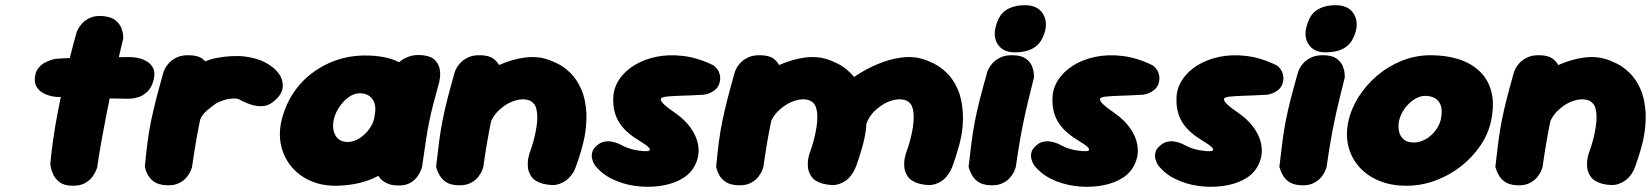

<svg xmlns="http://www.w3.org/2000/svg" viewBox="-20 -712 6337 737"><path d="M260 1Q228 1 210.5 -11.5Q193 -24 185 -41Q177 -58 175 -70.5Q173 -83 173 -83Q177 -126 184 -175.5Q191 -225 201 -277.5Q211 -330 223 -383.5Q235 -437 248 -489.5Q261 -542 275 -591Q275 -591 280 -601Q285 -611 296.5 -623.5Q308 -636 328 -644.5Q348 -653 377 -650Q408 -647 424 -633.5Q440 -620 446 -604Q452 -588 452.5 -576Q453 -564 453 -564Q444 -526 433 -479.5Q422 -433 411 -382Q400 -331 389.5 -277.5Q379 -224 369.5 -171Q360 -118 353 -69Q353 -69 349 -58.5Q345 -48 335 -34Q325 -20 307 -9.5Q289 1 260 1ZM470 -333Q391 -334 321.5 -336.5Q252 -339 197 -340Q197 -340 188 -341Q179 -342 166 -346Q153 -350 140.5 -358Q128 -366 120 -379.5Q112 -393 114 -414Q116 -437 127.5 -451Q139 -465 154 -472.5Q169 -480 180 -483Q191 -486 191 -486Q199 -487 221 -488Q243 -489 274.5 -490Q306 -491 342 -491.5Q378 -492 414.5 -492.5Q451 -493 483 -493Q483 -493 493.5 -492Q504 -491 519 -487Q534 -483 548 -473.5Q562 -464 569 -448Q576 -432 570 -407Q563 -377 546.5 -361Q530 -345 512.5 -339.5Q495 -334 482.5 -333.5Q470 -333 470 -333Z M611 -40Q591 -38 580.5 -49Q570 -60 566.5 -76.5Q563 -93 563.5 -110Q564 -127 566 -139Q568 -151 568 -151Q567 -184 568.5 -203Q570 -222 572.5 -232.5Q575 -243 578 -250Q581 -257 583 -266Q599 -325 633.5 -371.5Q668 -418 713.5 -448Q759 -478 808 -489Q873 -501 920 -495Q967 -489 998.5 -472Q1030 -455 1046 -435Q1046 -435 1051 -428.5Q1056 -422 1060.5 -410.5Q1065 -399 1065.5 -384Q1066 -369 1057.5 -353Q1049 -337 1027 -320Q1008 -305 985.5 -304.5Q963 -304 943.5 -310.5Q924 -317 911.5 -323.5Q899 -330 899 -330Q889 -336 864 -333Q839 -330 811 -316Q792 -303 774 -287.5Q756 -272 748 -252Q742 -231 736.5 -212Q731 -193 726 -175Q721 -157 717 -137Q713 -117 710 -93Q710 -93 700.5 -81Q691 -69 669.5 -56.5Q648 -44 611 -40ZM616 -1Q589 -3 573 -13.5Q557 -24 549 -38Q541 -52 538.5 -62Q536 -72 536 -72Q541 -126 546.5 -168Q552 -210 560 -248.5Q568 -287 579.5 -332Q591 -377 608 -437Q608 -437 612.5 -447Q617 -457 628 -469.5Q639 -482 658.5 -491.5Q678 -501 708 -500Q741 -499 757.5 -486Q774 -473 780 -456.5Q786 -440 786.5 -427.5Q787 -415 787 -415Q775 -367 765.5 -328Q756 -289 748 -251Q740 -213 732.5 -169.5Q725 -126 717 -70Q717 -70 713 -59Q709 -48 698 -33.5Q687 -19 667 -9Q647 1 616 -1Z M1274 1Q1219 2 1175 -16.5Q1131 -35 1101.5 -69Q1072 -103 1060.5 -147.5Q1049 -192 1059 -242Q1072 -301 1101.5 -348Q1131 -395 1174 -428.5Q1217 -462 1268 -480Q1319 -498 1374 -499Q1460 -500 1511 -473.5Q1562 -447 1579 -391.5Q1596 -336 1579 -250Q1569 -200 1547 -155.5Q1525 -111 1488 -76.5Q1451 -42 1398 -21.5Q1345 -1 1274 1ZM1314 -167Q1331 -167 1347.5 -174.5Q1364 -182 1378.5 -195.5Q1393 -209 1403.5 -226Q1414 -243 1417 -262Q1424 -294 1418 -314Q1412 -334 1397 -344Q1382 -354 1361 -354Q1344 -354 1328 -345Q1312 -336 1298.5 -321.5Q1285 -307 1275 -289Q1265 -271 1261 -252Q1256 -228 1261 -208.5Q1266 -189 1279.5 -178Q1293 -167 1314 -167ZM1511 0Q1481 0 1464 -9Q1447 -18 1440 -27Q1433 -36 1433 -36Q1440 -109 1448.5 -177.5Q1457 -246 1470.5 -318Q1484 -390 1508 -470Q1508 -470 1518.5 -478.5Q1529 -487 1550 -495Q1571 -503 1602 -500Q1635 -497 1650 -481Q1665 -465 1668 -445.5Q1671 -426 1668.5 -411.5Q1666 -397 1666 -397Q1652 -346 1643 -311.5Q1634 -277 1627.5 -245Q1621 -213 1615 -173Q1609 -133 1600 -71Q1600 -71 1596.5 -60.5Q1593 -50 1583.5 -36Q1574 -22 1556.5 -11Q1539 0 1511 0Z M2063 -7Q2032 -16 2019.5 -34.5Q2007 -53 2006 -73Q2005 -93 2008.5 -107.5Q2012 -122 2012 -122Q2031 -172 2039 -222.5Q2047 -273 2036 -303Q2026 -324 2004 -329Q1982 -334 1954 -325Q1926 -316 1901 -294Q1876 -273 1864.5 -245.5Q1853 -218 1847.5 -192Q1842 -166 1837 -150Q1831 -129 1829 -119Q1827 -109 1826 -103Q1825 -97 1821 -86Q1821 -86 1819 -77.5Q1817 -69 1809.5 -57.5Q1802 -46 1786 -37Q1770 -28 1742 -26Q1719 -25 1704.5 -37.5Q1690 -50 1682.5 -62.5Q1675 -75 1675 -75Q1668 -87 1668.5 -99.5Q1669 -112 1673.5 -131.5Q1678 -151 1683 -183Q1685 -223 1688.5 -248Q1692 -273 1699 -291Q1706 -309 1719 -326.5Q1732 -344 1753 -368Q1781 -396 1821 -422Q1861 -448 1905.5 -466.5Q1950 -485 1994 -491Q2038 -497 2075 -486Q2096 -480 2121 -467.5Q2146 -455 2170 -431.5Q2194 -408 2211 -370Q2228 -332 2231 -276Q2232 -229 2223.5 -185Q2215 -141 2192 -76Q2192 -76 2186.5 -62Q2181 -48 2166.5 -31.5Q2152 -15 2127 -6Q2102 3 2063 -7ZM1734 -1Q1707 -3 1691.5 -13.5Q1676 -24 1668 -38Q1660 -52 1657 -62Q1654 -72 1654 -72Q1660 -126 1665.5 -168Q1671 -210 1678.5 -248.5Q1686 -287 1697.5 -332Q1709 -377 1726 -437Q1726 -437 1730.5 -447Q1735 -457 1746 -469.5Q1757 -482 1776.5 -491.5Q1796 -501 1826 -500Q1858 -499 1875 -486Q1892 -473 1898 -456.5Q1904 -440 1904.5 -427.5Q1905 -415 1905 -415Q1893 -367 1883.5 -328Q1874 -289 1866 -251Q1858 -213 1850.5 -169.5Q1843 -126 1835 -70Q1835 -70 1831 -59Q1827 -48 1816 -33.5Q1805 -19 1785 -9Q1765 1 1734 -1Z M2432 -134Q2473 -128 2474.5 -137Q2476 -146 2445 -165Q2430 -174 2414.5 -184.5Q2399 -195 2384.5 -208.5Q2370 -222 2358 -240Q2346 -258 2339.5 -281.5Q2333 -305 2334 -336Q2335 -373 2356 -405.5Q2377 -438 2414 -461Q2451 -484 2499.5 -494Q2548 -504 2604 -497Q2660 -490 2719 -461Q2719 -461 2724.5 -456.5Q2730 -452 2736 -442.5Q2742 -433 2744 -419.5Q2746 -406 2740 -388Q2734 -374 2723.5 -366Q2713 -358 2702.5 -354Q2692 -350 2684.5 -349Q2677 -348 2677 -348Q2677 -348 2673 -348Q2669 -348 2661.5 -347.5Q2654 -347 2644 -346.5Q2634 -346 2621 -345.5Q2608 -345 2592.5 -344.5Q2577 -344 2561 -343Q2535 -342 2523 -338Q2511 -334 2520.5 -320.5Q2530 -307 2571 -279Q2614 -249 2637 -212.5Q2660 -176 2661.5 -138.5Q2663 -101 2641 -66Q2623 -38 2588 -20.5Q2553 -3 2508 2.5Q2463 8 2417 1.5Q2371 -5 2330.5 -24.5Q2290 -44 2264 -77Q2264 -77 2260 -84Q2256 -91 2253 -102Q2250 -113 2253 -126.5Q2256 -140 2271 -153Q2284 -165 2299 -168Q2314 -171 2327.5 -168.5Q2341 -166 2349.5 -162.5Q2358 -159 2358 -159Q2358 -159 2363.5 -156Q2369 -153 2379 -148.5Q2389 -144 2402.5 -140Q2416 -136 2432 -134Z M3138 -7Q3107 -16 3094.5 -34.5Q3082 -53 3081 -73Q3080 -93 3083.5 -107.5Q3087 -122 3087 -122Q3106 -172 3114 -222.5Q3122 -273 3111 -303Q3102 -324 3079.5 -329Q3057 -334 3029.5 -325Q3002 -316 2976 -294Q2951 -273 2939 -245.5Q2927 -218 2922 -192Q2917 -166 2912 -150Q2906 -129 2904 -119Q2902 -109 2901 -103Q2900 -97 2896 -86Q2896 -86 2894 -77.5Q2892 -69 2884.5 -57.5Q2877 -46 2861 -37Q2845 -28 2817 -26Q2795 -25 2780 -37.5Q2765 -50 2757.5 -62.5Q2750 -75 2750 -75Q2743 -87 2743.5 -99.5Q2744 -112 2749 -131.5Q2754 -151 2758 -183Q2760 -223 2763.5 -248Q2767 -273 2774.5 -291Q2782 -309 2794.5 -326.5Q2807 -344 2828 -368Q2857 -396 2896.5 -422Q2936 -448 2980.5 -466.5Q3025 -485 3069 -491Q3113 -497 3150 -486Q3171 -480 3196 -467.5Q3221 -455 3245 -431.5Q3269 -408 3286 -370Q3303 -332 3306 -276Q3308 -229 3299 -185Q3290 -141 3267 -76Q3267 -76 3261 -62Q3255 -48 3241 -31.5Q3227 -15 3202 -6Q3177 3 3138 -7ZM2809 -1Q2782 -3 2766 -13.5Q2750 -24 2742 -38Q2734 -52 2731.5 -62Q2729 -72 2729 -72Q2734 -126 2739.5 -168Q2745 -210 2753 -248.5Q2761 -287 2772.5 -332Q2784 -377 2801 -437Q2801 -437 2805.5 -447Q2810 -457 2821 -469.5Q2832 -482 2851.5 -491.5Q2871 -501 2901 -500Q2934 -499 2950.5 -486Q2967 -473 2973 -456.5Q2979 -440 2979.5 -427.5Q2980 -415 2980 -415Q2968 -367 2958.5 -328Q2949 -289 2941 -251Q2933 -213 2925.5 -169.5Q2918 -126 2910 -70Q2910 -70 2906 -59Q2902 -48 2891 -33.5Q2880 -19 2860 -9Q2840 1 2809 -1ZM3508 -7Q3477 -16 3464.5 -34.5Q3452 -53 3451 -73Q3450 -93 3453.5 -107.5Q3457 -122 3457 -122Q3476 -172 3484 -222.5Q3492 -273 3481 -303Q3472 -324 3449.5 -329Q3427 -334 3399.5 -325Q3372 -316 3346 -294Q3321 -273 3309 -245.5Q3297 -218 3292 -192Q3287 -166 3282 -150Q3276 -129 3274 -119Q3272 -109 3271 -103Q3270 -97 3266 -86Q3266 -86 3264 -77.5Q3262 -69 3254.5 -57.5Q3247 -46 3231 -37Q3215 -28 3187 -26Q3165 -25 3150 -37.5Q3135 -50 3127.5 -62.5Q3120 -75 3120 -75Q3113 -87 3113.5 -99.5Q3114 -112 3119 -131.5Q3124 -151 3128 -183Q3130 -223 3133.5 -248Q3137 -273 3144.5 -291Q3152 -309 3164.5 -326.5Q3177 -344 3198 -368Q3227 -396 3266.5 -422Q3306 -448 3350.5 -466.5Q3395 -485 3439 -491Q3483 -497 3520 -486Q3541 -480 3566 -467.5Q3591 -455 3615 -431.5Q3639 -408 3656 -370Q3673 -332 3676 -276Q3678 -229 3669 -185Q3660 -141 3637 -76Q3637 -76 3631 -62Q3625 -48 3611 -31.5Q3597 -15 3572 -6Q3547 3 3508 -7Z M3778 -1Q3751 -3 3735.5 -13.5Q3720 -24 3712 -38Q3704 -52 3701 -62Q3698 -72 3698 -72Q3704 -126 3709.5 -168Q3715 -210 3722.5 -248.5Q3730 -287 3741.5 -332Q3753 -377 3770 -437Q3770 -437 3774.5 -447Q3779 -457 3790 -469.5Q3801 -482 3820.5 -491.5Q3840 -501 3870 -500Q3902 -499 3919 -486Q3936 -473 3942 -456.5Q3948 -440 3948.5 -427.5Q3949 -415 3949 -415Q3937 -367 3927.5 -328Q3918 -289 3910 -251Q3902 -213 3894.5 -169.5Q3887 -126 3879 -70Q3879 -70 3875 -59Q3871 -48 3860 -33.5Q3849 -19 3829 -9Q3809 1 3778 -1ZM3879 -511Q3835 -510 3814 -536.5Q3793 -563 3800 -600Q3811 -653 3840.5 -672.5Q3870 -692 3914 -692Q3959 -692 3979.5 -664.5Q4000 -637 3993 -600Q3988 -576 3976 -556Q3964 -536 3940.5 -524Q3917 -512 3879 -511Z M4118 -134Q4159 -128 4160.5 -137Q4162 -146 4131 -165Q4116 -174 4100.5 -184.5Q4085 -195 4070.5 -208.5Q4056 -222 4044 -240Q4032 -258 4025.5 -281.5Q4019 -305 4020 -336Q4021 -373 4042 -405.5Q4063 -438 4100 -461Q4137 -484 4185.5 -494Q4234 -504 4290 -497Q4346 -490 4405 -461Q4405 -461 4410.5 -456.5Q4416 -452 4422 -442.5Q4428 -433 4430 -419.5Q4432 -406 4426 -388Q4420 -374 4409.5 -366Q4399 -358 4388.5 -354Q4378 -350 4370.5 -349Q4363 -348 4363 -348Q4363 -348 4359 -348Q4355 -348 4347.5 -347.5Q4340 -347 4330 -346.5Q4320 -346 4307 -345.5Q4294 -345 4278.5 -344.5Q4263 -344 4247 -343Q4221 -342 4209 -338Q4197 -334 4206.5 -320.5Q4216 -307 4257 -279Q4300 -249 4323 -212.5Q4346 -176 4347.5 -138.5Q4349 -101 4327 -66Q4309 -38 4274 -20.5Q4239 -3 4194 2.5Q4149 8 4103 1.5Q4057 -5 4016.5 -24.5Q3976 -44 3950 -77Q3950 -77 3946 -84Q3942 -91 3939 -102Q3936 -113 3939 -126.5Q3942 -140 3957 -153Q3970 -165 3985 -168Q4000 -171 4013.5 -168.5Q4027 -166 4035.5 -162.5Q4044 -159 4044 -159Q4044 -159 4049.5 -156Q4055 -153 4065 -148.5Q4075 -144 4088.5 -140Q4102 -136 4118 -134Z M4594 -134Q4635 -128 4636.5 -137Q4638 -146 4607 -165Q4592 -174 4576.5 -184.5Q4561 -195 4546.5 -208.5Q4532 -222 4520 -240Q4508 -258 4501.5 -281.5Q4495 -305 4496 -336Q4497 -373 4518 -405.5Q4539 -438 4576 -461Q4613 -484 4661.5 -494Q4710 -504 4766 -497Q4822 -490 4881 -461Q4881 -461 4886.5 -456.5Q4892 -452 4898 -442.5Q4904 -433 4906 -419.5Q4908 -406 4902 -388Q4896 -374 4885.5 -366Q4875 -358 4864.5 -354Q4854 -350 4846.5 -349Q4839 -348 4839 -348Q4839 -348 4835 -348Q4831 -348 4823.5 -347.5Q4816 -347 4806 -346.5Q4796 -346 4783 -345.5Q4770 -345 4754.5 -344.5Q4739 -344 4723 -343Q4697 -342 4685 -338Q4673 -334 4682.5 -320.5Q4692 -307 4733 -279Q4776 -249 4799 -212.5Q4822 -176 4823.5 -138.5Q4825 -101 4803 -66Q4785 -38 4750 -20.5Q4715 -3 4670 2.5Q4625 8 4579 1.5Q4533 -5 4492.5 -24.5Q4452 -44 4426 -77Q4426 -77 4422 -84Q4418 -91 4415 -102Q4412 -113 4415 -126.5Q4418 -140 4433 -153Q4446 -165 4461 -168Q4476 -171 4489.5 -168.5Q4503 -166 4511.5 -162.5Q4520 -159 4520 -159Q4520 -159 4525.5 -156Q4531 -153 4541 -148.5Q4551 -144 4564.5 -140Q4578 -136 4594 -134Z M4971 -1Q4944 -3 4928.5 -13.5Q4913 -24 4905 -38Q4897 -52 4894 -62Q4891 -72 4891 -72Q4897 -126 4902.5 -168Q4908 -210 4915.5 -248.5Q4923 -287 4934.5 -332Q4946 -377 4963 -437Q4963 -437 4967.5 -447Q4972 -457 4983 -469.5Q4994 -482 5013.5 -491.5Q5033 -501 5063 -500Q5095 -499 5112 -486Q5129 -473 5135 -456.5Q5141 -440 5141.5 -427.5Q5142 -415 5142 -415Q5130 -367 5120.5 -328Q5111 -289 5103 -251Q5095 -213 5087.5 -169.5Q5080 -126 5072 -70Q5072 -70 5068 -59Q5064 -48 5053 -33.5Q5042 -19 5022 -9Q5002 1 4971 -1ZM5072 -511Q5028 -510 5007 -536.5Q4986 -563 4993 -600Q5004 -653 5033.5 -672.5Q5063 -692 5107 -692Q5152 -692 5172.5 -664.5Q5193 -637 5186 -600Q5181 -576 5169 -556Q5157 -536 5133.5 -524Q5110 -512 5072 -511Z M5378 1Q5320 1 5274 -18Q5228 -37 5198 -70.5Q5168 -104 5156.5 -148Q5145 -192 5155 -242Q5165 -292 5194 -338.5Q5223 -385 5266 -421.5Q5309 -458 5361.5 -479Q5414 -500 5472 -500Q5530 -500 5578 -485Q5626 -470 5659 -439Q5692 -408 5704.5 -361Q5717 -314 5704 -250Q5694 -200 5663.5 -154.5Q5633 -109 5588.5 -74Q5544 -39 5490 -19Q5436 1 5378 1ZM5407 -165Q5424 -165 5441 -172Q5458 -179 5472.5 -192Q5487 -205 5497 -221Q5507 -237 5511 -255Q5517 -286 5511 -305.5Q5505 -325 5489 -334.5Q5473 -344 5451 -344Q5434 -344 5417.5 -335.5Q5401 -327 5387 -313Q5373 -299 5363.5 -282Q5354 -265 5350 -247Q5346 -223 5351 -204.5Q5356 -186 5370 -175.5Q5384 -165 5407 -165Z M6129 -7Q6098 -16 6085.5 -34.5Q6073 -53 6072 -73Q6071 -93 6074.5 -107.5Q6078 -122 6078 -122Q6097 -172 6105 -222.5Q6113 -273 6102 -303Q6092 -324 6070 -329Q6048 -334 6020 -325Q5992 -316 5967 -294Q5942 -273 5930.5 -245.5Q5919 -218 5913.5 -192Q5908 -166 5903 -150Q5897 -129 5895 -119Q5893 -109 5892 -103Q5891 -97 5887 -86Q5887 -86 5885 -77.5Q5883 -69 5875.5 -57.5Q5868 -46 5852 -37Q5836 -28 5808 -26Q5785 -25 5770.5 -37.5Q5756 -50 5748.5 -62.5Q5741 -75 5741 -75Q5734 -87 5734.5 -99.5Q5735 -112 5739.5 -131.5Q5744 -151 5749 -183Q5751 -223 5754.5 -248Q5758 -273 5765 -291Q5772 -309 5785 -326.5Q5798 -344 5819 -368Q5847 -396 5887 -422Q5927 -448 5971.5 -466.5Q6016 -485 6060 -491Q6104 -497 6141 -486Q6162 -480 6187 -467.5Q6212 -455 6236 -431.5Q6260 -408 6277 -370Q6294 -332 6297 -276Q6298 -229 6289.5 -185Q6281 -141 6258 -76Q6258 -76 6252.5 -62Q6247 -48 6232.5 -31.5Q6218 -15 6193 -6Q6168 3 6129 -7ZM5800 -1Q5773 -3 5757.5 -13.5Q5742 -24 5734 -38Q5726 -52 5723 -62Q5720 -72 5720 -72Q5726 -126 5731.5 -168Q5737 -210 5744.5 -248.5Q5752 -287 5763.5 -332Q5775 -377 5792 -437Q5792 -437 5796.5 -447Q5801 -457 5812 -469.5Q5823 -482 5842.5 -491.5Q5862 -501 5892 -500Q5924 -499 5941 -486Q5958 -473 5964 -456.5Q5970 -440 5970.5 -427.5Q5971 -415 5971 -415Q5959 -367 5949.5 -328Q5940 -289 5932 -251Q5924 -213 5916.5 -169.5Q5909 -126 5901 -70Q5901 -70 5897 -59Q5893 -48 5882 -33.5Q5871 -19 5851 -9Q5831 1 5800 -1Z"/></svg>

Font: Sour Gummy Black
Style: Italic
Weight: 900
Italic angle: -11.3°
Designer: Stefie Justprince
Foundry: Eifetstype
Version: Version 1.000